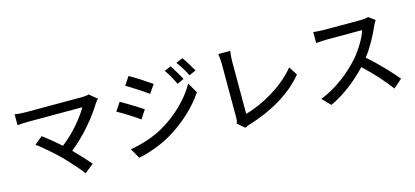

<svg xmlns="http://www.w3.org/2000/svg" viewBox="-67 -1332 4135 1913"><g transform="rotate(-15 2000.0 -375.0)"><path d="M860 -697C843 -691 815 -688 783 -688H205C171 -688 124 -692 97 -696V-584C118 -586 165 -590 205 -590H767C718 -504 613 -370 481 -269C415 -328 339 -389 301 -417L219 -350C275 -311 384 -215 444 -156C508 -90 589 0 629 54L721 -20C681 -68 616 -138 557 -197C710 -317 838 -479 910 -597C917 -607 927 -619 939 -632Z M1722 -756 1654 -727C1689 -679 1717 -627 1744 -570L1814 -601C1791 -647 1748 -717 1722 -756ZM1856 -804 1787 -775C1822 -728 1853 -678 1881 -621L1951 -652C1926 -698 1884 -767 1856 -804ZM1292 -772 1235 -686C1296 -651 1403 -581 1454 -544L1514 -630C1466 -664 1354 -738 1292 -772ZM1126 -60 1185 43C1276 26 1416 -22 1517 -81C1679 -175 1818 -303 1908 -439L1847 -545C1767 -403 1631 -269 1464 -174C1359 -116 1237 -79 1126 -60ZM1140 -546 1083 -460C1146 -426 1253 -358 1305 -320L1363 -409C1316 -442 1202 -512 1140 -546Z M2284 28C2303 16 2322 10 2334 7C2577 -68 2784 -189 2917 -352L2860 -440C2734 -282 2507 -152 2327 -104V-651C2327 -684 2331 -720 2336 -751H2212C2217 -728 2221 -682 2221 -650V-91C2221 -70 2220 -55 2210 -35Z M3750 -721C3733 -715 3700 -711 3663 -711H3292C3261 -711 3203 -715 3183 -718V-605C3199 -606 3253 -611 3292 -611H3659C3635 -533 3568 -423 3500 -347C3401 -236 3251 -116 3089 -54L3170 30C3314 -36 3448 -143 3555 -257C3654 -165 3754 -55 3819 35L3908 -43C3846 -119 3725 -248 3622 -336C3692 -426 3751 -539 3786 -621C3793 -638 3808 -663 3815 -673Z"/></g></svg>

Font: Source Han Sans KR Medium
Style: Regular
Weight: 500
Designer: Ryoko NISHIZUKA (kana & ideographs); Paul D. Hunt (Latin, Greek & Cyrillic); Wenlong ZHANG (bopomofo); Sandoll Communica
Foundry: Adobe Systems Incorporated
Version: Version 1.001;PS 1.001;hotconv 1.0.78;makeotf.lib2.5.61930